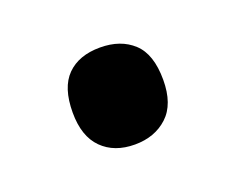

<svg xmlns="http://www.w3.org/2000/svg" viewBox="-44 -492 343 281"><g transform="rotate(-20 128.0 -351.5)"><path d="M58 -351Q58 -390 76.5 -408.5Q95 -427 128 -427Q160 -427 179.5 -409Q199 -391 199 -351Q199 -313 179 -294.5Q159 -276 128 -276Q96 -276 77 -295Q58 -314 58 -351Z"/></g></svg>

Font: Noto Sans Gurmukhi Condensed SemiBold
Style: Regular
Weight: 600
Width: 3
Designer: Jelle Bosma - Monotype Design Team
Foundry: Monotype Imaging Inc.
Version: Version 2.004; ttfautohint (v1.8.4.7-5d5b)